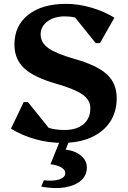

<svg xmlns="http://www.w3.org/2000/svg" viewBox="-20 -726 663 997"><path d="M303 16Q232 16 162.5 -3.5Q93 -23 37 -58L103 -196H125L233 -62Q270 -51 315 -51Q378 -51 413.5 -81Q449 -111 449 -164Q449 -207 408 -235.5Q367 -264 273 -291Q157 -324 106 -371Q55 -418 55 -495Q55 -593 127 -649.5Q199 -706 323 -706Q387 -706 454 -686.5Q521 -667 574 -634L499 -502H477L370 -635Q345 -641 317 -641Q261 -641 226 -614.5Q191 -588 191 -547Q191 -504 232 -475.5Q273 -447 367 -420Q484 -387 535 -340Q586 -293 586 -216Q586 -145 551.5 -93Q517 -41 453.5 -12.5Q390 16 303 16ZM194 243 208 210Q257 216 288 205.5Q319 195 319 173Q319 156 298.5 143.5Q278 131 242 127L298 -12H346L321 51Q371 57 401 82.5Q431 108 431 143Q431 185 400.5 211.5Q370 238 317 247Q264 256 194 243Z"/></svg>

Font: Platypi SemiBold
Style: Regular
Weight: 600
Designer: David Sargent
Foundry: Bolt Cutter Type
Version: Version 1.200; ttfautohint (v1.8.4.7-5d5b)